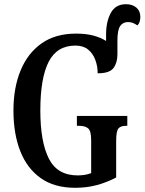

<svg xmlns="http://www.w3.org/2000/svg" viewBox="-20 -884 688 914"><path d="M338 10Q239 10 174 -36Q109 -82 76.5 -164.5Q44 -247 44 -358Q44 -466 78 -548.5Q112 -631 178 -677.5Q244 -724 342 -724Q390 -724 425 -714.5Q460 -705 485 -689V-720Q485 -781 507.5 -822.5Q530 -864 580 -864Q610 -864 629 -848Q648 -832 648 -804Q648 -776 634 -763Q624 -770 613.5 -774.5Q603 -779 589 -779Q565 -779 552 -760Q539 -741 539 -690V-625Q539 -586 520.5 -560.5Q502 -535 445 -535Q445 -569 433.5 -599.5Q422 -630 399 -648.5Q376 -667 339 -667Q251 -667 211.5 -589.5Q172 -512 172 -358Q172 -209 212.5 -129Q253 -49 350 -49Q366 -49 382.5 -51.5Q399 -54 414 -60V-217Q414 -260 400 -272.5Q386 -285 357 -285H346V-332H586V-285H578Q554 -285 543.5 -272Q533 -259 533 -213V-39Q487 -15 439.5 -2.5Q392 10 338 10Z"/></svg>

Font: Noto Serif ExtraCondensed SemiBold
Style: Regular
Weight: 600
Width: 2
Designer: Monotype Design Team
Foundry: Monotype Imaging Inc.
Version: Version 2.015; ttfautohint (v1.8.4.7-5d5b)